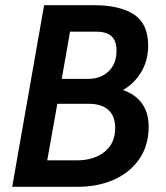

<svg xmlns="http://www.w3.org/2000/svg" viewBox="-20 -720 641 740"><path d="M150 -700H342Q441 -700 496 -664.5Q551 -629 551 -544Q551 -488 525 -443.5Q499 -399 454 -373Q503 -356 528 -320Q553 -284 553 -232Q553 -159 516.5 -106.5Q480 -54 418 -27Q356 0 279 0H27ZM320 -416Q368 -416 398.5 -445Q429 -474 429 -524Q429 -563 409.5 -580.5Q390 -598 351 -598H250L218 -416ZM276 -102Q341 -102 382.5 -134.5Q424 -167 424 -227Q424 -272 398 -296Q372 -320 321 -320H201L162 -102Z"/></svg>

Font: Cabin SemiBold
Style: Italic
Weight: 600
Italic angle: -7°
Designer: Pablo Impallari
Foundry: Pablo Impallari. http://www.impallari.com Igino Marini. http://www.ikern.com
Version: Version 2.200